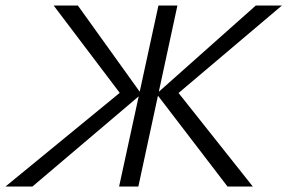

<svg xmlns="http://www.w3.org/2000/svg" viewBox="-44 -678 1045 698"><path d="M-24 0 420 -364 409 -317 151 -658H239L470 -336L74 0ZM389 0 532 -658H601L459 0ZM783 0 525 -337 886 -658H981L578 -317L586 -364L875 0Z"/></svg>

Font: Ysabeau
Style: Italic
Weight: 400
Italic angle: -12°
Designer: Christian Thalmann (Catharsis Fonts)
Version: Version 2.000;gftools[0.9.27.dev2+g8671c4b]